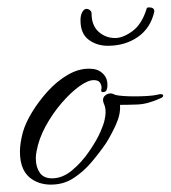

<svg xmlns="http://www.w3.org/2000/svg" viewBox="-20 -489 462 520"><path d="M118 11Q90 11 69 -2Q34 -23 34 -78Q34 -101 42 -131Q49 -156 67 -185.5Q85 -215 109.5 -242Q134 -269 163 -286Q192 -303 221 -303Q233 -303 242 -300Q254 -296 262.5 -285.5Q271 -275 271 -259Q271 -242 262.5 -240Q254 -238 254 -244Q254 -246 254.5 -248Q255 -250 255 -251Q255 -259 250.5 -265.5Q246 -272 234 -272Q218 -272 194.5 -255Q171 -238 146.5 -209.5Q122 -181 103.5 -147Q85 -113 79 -79Q78 -74 77.5 -69.5Q77 -65 77 -60Q77 -37 87.5 -21.5Q98 -6 121 -6Q149 -6 175 -27.5Q201 -49 221.5 -79Q242 -109 252 -132Q260 -150 263 -163Q266 -176 266 -185Q266 -193 264.5 -199Q263 -205 261 -209Q259 -215 259 -218Q259 -226 265.5 -231Q272 -236 279 -236Q285 -236 292 -232Q300 -230 314 -229Q328 -228 344 -228Q361 -228 378.5 -229Q396 -230 409 -233Q411 -234 415 -234Q422 -234 422 -230Q422 -226 415 -223Q380 -207 352.5 -206Q325 -205 305 -205Q307 -180 294 -151.5Q281 -123 267 -101Q250 -76 228 -50Q206 -24 179 -6.5Q152 11 118 11ZM272 -365Q242 -365 220 -381.5Q198 -398 198 -434Q198 -448 203 -456.5Q208 -465 214 -465Q219 -465 223.5 -461.5Q228 -458 228 -453Q228 -420 247 -403Q266 -386 292 -386Q313 -386 338.5 -404.5Q364 -423 377 -465Q377 -469 384 -469Q398 -469 398 -458Q388 -413 353.5 -389Q319 -365 272 -365Z"/></svg>

Font: Allura
Style: Regular
Weight: 400
Designer: Robert E. Leuschke
Foundry: Robert E. Leuschke
Version: Version 1.110